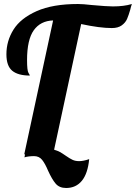

<svg xmlns="http://www.w3.org/2000/svg" viewBox="-20 -770 678 958"><path d="M638 -750Q633 -736 630 -722Q622 -694 614 -675.5Q606 -657 587.5 -643.5Q569 -630 538 -630Q478 -630 385 -650L250 -23Q267 -18 279 -11.5Q291 -5 308 7Q328 21 342 27.5Q356 34 375 34Q396 34 425 24Q418 96 388.5 132Q359 168 310 168Q276 168 257.5 146Q239 124 220 82Q205 46 190 27.5Q175 9 150 9Q123 9 102 15L105 0H101L245 -668Q182 -666 148.5 -619Q115 -572 115 -470Q115 -418 122 -406.5Q129 -395 129 -393Q70 -393 41 -417Q12 -441 12 -499Q12 -566 47.5 -622.5Q83 -679 163 -714.5Q243 -750 369 -750Q394 -750 437 -745Q514 -738 543 -738Q599 -738 638 -750Z"/></svg>

Font: Lobster
Style: Regular
Weight: 400
Designer: Impallari Type
Foundry: Impallari Type
Version: Version 2.100